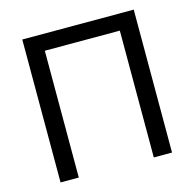

<svg xmlns="http://www.w3.org/2000/svg" viewBox="-106 -836 955 944"><g transform="rotate(-15 371.5 -364.0)"><path d="M655.3 0H562.5V-645.5H180.7V0H87.9V-727.5H655.3Z"/></g></svg>

Font: Inter RS Variable
Style: Regular
Weight: 400
Designer: Rasmus Andersson (customised by Maria Ramos and Noel Pretorius)
Foundry: rsms
Version: Version 3.001;Glyphs 3.2.3 (3260)